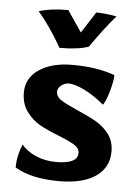

<svg xmlns="http://www.w3.org/2000/svg" viewBox="-48 -655 503 704"><g transform="rotate(5 203.0 -303.0)"><path d="M33 -25Q33 -68 51 -111Q71 -87 104.5 -72.5Q138 -58 179 -58Q258 -58 258 -98Q258 -115 240 -126.5Q222 -138 182 -154Q138 -171 109.5 -187Q81 -203 60 -231.5Q39 -260 39 -302Q39 -355 85.5 -386.5Q132 -418 208 -418Q298 -418 364 -394Q364 -373 354 -337Q344 -301 332 -282Q295 -313 259 -331Q223 -349 197 -349Q181 -346 170.5 -336.5Q160 -327 160 -316Q160 -297 178.5 -285Q197 -273 240 -254Q282 -236 310 -220Q338 -204 358 -178Q378 -152 378 -114Q378 -55 330.5 -22Q283 11 196 11Q93 11 33 -25ZM67 -603Q110 -617 175 -617L228 -539L278 -617Q310 -617 353 -609Q311 -561 262 -490Q224 -476 155 -476Q134 -513 110 -547.5Q86 -582 67 -603Z"/></g></svg>

Font: Mirza SemiBold
Style: Regular
Weight: 600
Designer: Arabic design by Kourosh Beigpour, Latin design by Eduardo Tunni, engineering by Lasse Fister
Version: Version 1.0010g